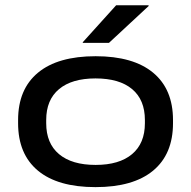

<svg xmlns="http://www.w3.org/2000/svg" viewBox="-20 -714 744 748"><path d="M352 15Q205 15 127.8 -49.2Q50.5 -113.5 50.5 -234V-246.5Q50.5 -366.5 128 -430.8Q205.5 -495 352.5 -495Q499 -495 576.5 -430.8Q654 -366.5 654 -246.5V-234Q654 -113.5 576.5 -49.2Q499 15 352 15ZM352.5 -71.5Q444.5 -71.5 494.5 -113.5Q544.5 -155.5 544.5 -234V-246.5Q544.5 -325 494.8 -366.8Q445 -408.5 352 -408.5Q260 -408.5 210 -366.8Q160 -325 160 -246.5V-234Q160 -155.5 210 -113.5Q260 -71.5 352.5 -71.5ZM432.5 -693.5H559V-690.5L404.5 -547H302.5V-549.5Z"/></svg>

Font: Anek Latin Expanded Medium
Style: Regular
Weight: 500
Width: 7
Designer: Yesha Goshar
Foundry: Ek Type
Version: Version 1.003